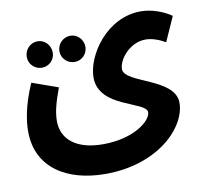

<svg xmlns="http://www.w3.org/2000/svg" viewBox="-78 -562 955 880"><g transform="rotate(-10 399.0 -122.0)"><path d="M28 -22C28 147 165 231 344 231C591 231 734 82 734 -32C734 -148 501 -162 501 -229C501 -273 556 -344 631 -344C662 -344 698 -330 722 -315L773 -429C738 -454 683 -475 631 -475C473 -475 366 -317 366 -213C366 -71 585 -65 585 -14C585 25 503 95 356 95C234 95 166 40 166 -46C166 -86 177 -130 202 -197L81 -240C37 -140 28 -67 28 -22ZM142 -299C175 -299 202 -326 202 -359C202 -394 175 -422 142 -422C108 -422 81 -394 81 -359C81 -326 108 -299 142 -299ZM295 -299C327 -299 354 -326 354 -359C354 -393 327 -421 295 -421C260 -421 233 -393 233 -359C233 -326 260 -299 295 -299Z"/></g></svg>

Font: Noto Sans Arabic UI SmCn
Style: Bold
Weight: 700
Width: 4
Designer: Monotype Design Team, Nadine Chahine and Nizar Qandah
Foundry: Monotype Imaging Inc.
Version: Version 2.010